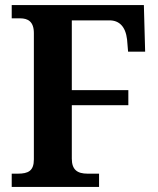

<svg xmlns="http://www.w3.org/2000/svg" viewBox="-20 -734 621 754"><path d="M26 0H369V-52H324C284 -52 262 -67 262 -111V-321H484V-380H262V-654H410C448 -654 473 -630 479 -579L483 -531H550L545 -714H26V-662H59C89 -662 113 -650 113 -604V-108C113 -63 91 -52 50 -52H26Z"/></svg>

Font: Noto Serif Hebrew SemiCondensed
Style: Bold
Weight: 700
Width: 4
Designer: Monotype Design Team
Foundry: Monotype Imaging Inc.
Version: Version 2.004